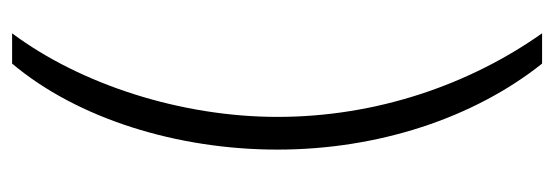

<svg xmlns="http://www.w3.org/2000/svg" viewBox="-319 -438 915 317"><g transform="rotate(90 138.5 -279.5)"><path d="M227 -280C227 -446 175 -604 85 -717H35C119 -598 173 -445 173 -280C173 -122 120 44 35 158H85C176 50 227 -115 227 -280Z"/></g></svg>

Font: Noto Sans Myanmar UI ExtraCondensed Light
Style: Regular
Weight: 300
Width: 2
Designer: Monotype Design Team
Foundry: Monotype Imaging Inc.
Version: Version 2.103